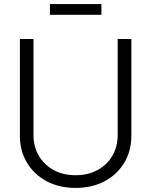

<svg xmlns="http://www.w3.org/2000/svg" viewBox="-20 -921 749 952"><path d="M355 10.7Q272.9 10.7 210.7 -22.7Q148.4 -56.2 113.5 -114.7Q78.6 -173.3 78.6 -247.6V-727.5H146V-252Q146 -194.3 171.9 -149.4Q197.8 -104.5 244.9 -78.4Q292 -52.2 355 -52.2Q418 -52.2 464.8 -78.4Q511.7 -104.5 537.6 -149.4Q563.5 -194.3 563.5 -252V-727.5H631.3V-247.6Q631.3 -172.9 596.4 -114.5Q561.5 -56.2 499.3 -22.7Q437 10.7 355 10.7ZM482.9 -900.9V-847.7H227.5V-900.9Z"/></svg>

Font: Inter 24pt Light
Style: Regular
Weight: 300
Designer: Rasmus Andersson
Foundry: rsms
Version: Version 4.001;git-66647c0bb